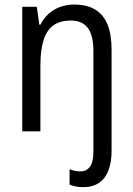

<svg xmlns="http://www.w3.org/2000/svg" viewBox="-20 -565 572 826"><path d="M337.4 240.2Q319.3 240.2 305.2 237.1Q291 233.9 279.3 229.5V163.1Q290.5 167.5 302 169.9Q313.5 172.4 326.2 172.4Q352.1 172.4 366.9 152.3Q381.8 132.3 381.8 85.9V-347.2Q381.8 -412.6 357.9 -444.6Q334 -476.6 284.2 -476.6Q238.3 -476.6 209.5 -455.8Q180.7 -435.1 167.2 -392.1Q153.8 -349.1 153.8 -282.2V0H75.7V-535.6H138.2L149.4 -458.5H153.3Q167.5 -485.8 189 -505.4Q210.4 -524.9 238.5 -535.2Q266.6 -545.4 298.3 -545.4Q354.5 -545.4 390.1 -523.4Q425.8 -501.5 442.9 -458.5Q460 -415.5 460 -351.6V85Q460 133.3 446.5 168.2Q433.1 203.1 406 221.7Q378.9 240.2 337.4 240.2Z"/></svg>

Font: Open Sans SemiCondensed
Style: Regular
Weight: 400
Width: 4
Designer: Monotype Design Team
Foundry: Monotype Imaging Inc.
Version: Version 3.000